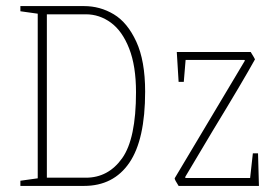

<svg xmlns="http://www.w3.org/2000/svg" viewBox="-20 -611 911 631"><path d="M47 -17 104 -25V-566L47 -574V-591H256Q309 -591 354 -564Q399 -537 428 -474Q457 -411 457 -310Q457 -152 405 -76Q353 0 256 0H47ZM427 -308Q427 -394 404.5 -451.5Q382 -509 344.5 -536.5Q307 -564 262 -564H134V-27H262Q336 -27 381.5 -91Q427 -155 427 -308ZM554 -25 668 -216 785 -412 783 -414H590L584 -342H567L561 -440H804Q817 -419 818 -416Q780 -347 679 -181Q590 -32 589 -30V-26H802L811 -107H828L831 0H567Q554 -20 554 -25Z"/></svg>

Font: Grenze Thin
Style: Regular
Weight: 250
Designer: Renata Polastri
Foundry: Omnibus-Type
Version: Version 1.002; ttfautohint (v1.8)